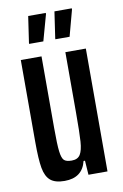

<svg xmlns="http://www.w3.org/2000/svg" viewBox="-80 -729 501 785"><g transform="rotate(-10 170.0 -337.0)"><path d="M33 -170V-510H119V-212Q119 -144 122.5 -115.5Q126 -87 135 -78Q144 -69 167 -69Q192 -69 202.5 -86Q213 -103 215.5 -139.5Q218 -176 218 -259V-510H303V0H224L220 -59H214Q198 8 124 8Q85 8 65.5 -8.5Q46 -25 39.5 -61.5Q33 -98 33 -170ZM78 -569V-573L94 -682H167V-677L137 -569ZM187 -569V-573L203 -682H275V-677L246 -569Z"/></g></svg>

Font: Saira Ultra Condensed SemiBold
Style: Regular
Weight: 600
Width: 1
Designer: Hector Gatti with collaboration of the Omnibus-Type team
Foundry: Omnibus-Type
Version: Version 1.001; ttfautohint (v1.8)